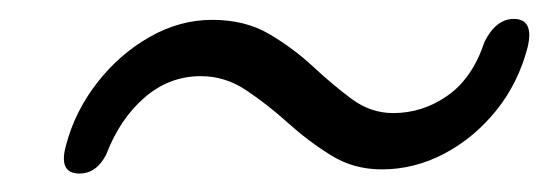

<svg xmlns="http://www.w3.org/2000/svg" viewBox="-20 -450 593 208"><path d="M393.5 -266.5Q363 -266.5 338.5 -281.8Q314 -297 291.8 -317Q269.5 -337 246.8 -352.2Q224 -367.5 197.5 -367.5Q163.5 -367.5 136.8 -344.5Q110 -321.5 95 -282.5Q84.5 -262 66 -262Q43 -262 51.5 -292.5Q61 -329 85 -360Q109 -391 141.8 -409.8Q174.5 -428.5 210 -428.5Q245.5 -428.5 271.5 -413.2Q297.5 -398 319 -378Q340.5 -358 361 -342.8Q381.5 -327.5 406 -327.5Q438 -327.5 465 -346.5Q492 -365.5 505 -405Q517.5 -429.5 536.5 -429.5Q559 -429.5 551.5 -398.5Q541.5 -360 517.5 -330.2Q493.5 -300.5 461.2 -283.5Q429 -266.5 393.5 -266.5Z"/></svg>

Font: Fraunces 144pt S050
Style: Bold Italic
Weight: 700
Italic angle: -16°
Version: Version 1.000; ttfautohint (v1.8.3)